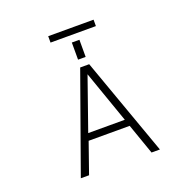

<svg xmlns="http://www.w3.org/2000/svg" viewBox="-169 -1181 1338 1348"><g transform="rotate(-20 500.0 -507.0)"><path d="M655.3 -227.5H348.6L268.6 1H207L468.8 -731.4H536.1L797.9 1H735.4ZM333 -966.8V-1014.6H671.9V-966.8ZM473.6 -788.1V-916H530.3V-788.1ZM501 -668.9 364.3 -279.3H637.7Z"/></g></svg>

Font: GenEi Gothic M Light
Style: Regular
Weight: 300
Designer: o_tamon (Modified); [Source Han Sans]
Ryoko NISHIZUKA  (kana & ideographs); Paul D. Hunt (Latin, Greek & Cyrillic); Wenl
Version: Version 1.1a;Original Version 1.004